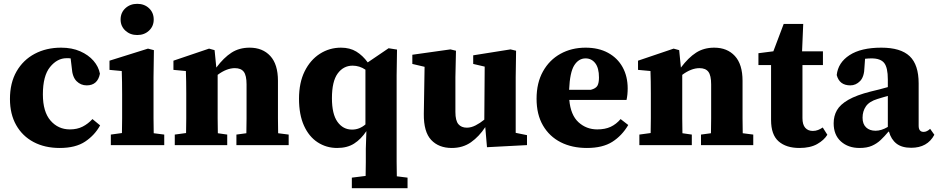

<svg xmlns="http://www.w3.org/2000/svg" viewBox="-20 -758 4901 1003"><path d="M292 15Q214 15 155.5 -16Q97 -47 64.5 -104.5Q32 -162 32 -241Q32 -325 66.5 -385Q101 -445 161.5 -477Q222 -509 299 -509Q356 -509 399 -490Q442 -471 468.5 -440.5Q495 -410 502 -373Q490 -312 433 -312Q402 -312 380 -334Q358 -356 355 -403L349 -453Q344 -454 338.5 -454Q333 -454 328 -454Q279 -454 241.5 -408Q204 -362 204 -265Q204 -174 244 -128Q284 -82 345 -82Q383 -82 411.5 -96.5Q440 -111 463 -136L503 -103Q475 -52 425 -18.5Q375 15 292 15Z M559 0V-55L617 -63Q618 -100 618 -140Q618 -180 618 -213V-264Q618 -302 617.5 -329.5Q617 -357 616 -387L552 -393V-441L753 -504L784 -496L782 -355V-213Q782 -180 782 -139.5Q782 -99 783 -62L838 -55V0ZM697 -575Q660 -575 635 -598Q610 -621 610 -656Q610 -692 635 -715Q660 -738 697 -738Q734 -738 758.5 -715Q783 -692 783 -656Q783 -621 758.5 -598Q734 -575 697 -575Z M893 0V-55L952 -63Q953 -100 953 -140Q953 -180 953 -213V-271Q953 -308 952.5 -332.5Q952 -357 951 -387L886 -393V-441L1072 -504L1101 -496L1110 -405Q1149 -457 1189.5 -483Q1230 -509 1284 -509Q1352 -509 1392 -465.5Q1432 -422 1432 -336V-214Q1432 -180 1432 -139.5Q1432 -99 1433 -62L1488 -55V0H1215V-55L1267 -62Q1268 -99 1268 -139.5Q1268 -180 1268 -214V-317Q1268 -364 1253.5 -383Q1239 -402 1207 -402Q1164 -402 1117 -367V-213Q1117 -180 1117 -139.5Q1117 -99 1118 -62L1167 -55V0Z M1714 -245Q1714 -162 1743 -121.5Q1772 -81 1819 -81Q1839 -81 1856.5 -88Q1874 -95 1889 -108V-394Q1858 -415 1822 -415Q1774 -415 1744 -374Q1714 -333 1714 -245ZM1741 15Q1685 15 1639.5 -14.5Q1594 -44 1568 -101.5Q1542 -159 1542 -242Q1542 -326 1571.5 -385.5Q1601 -445 1651 -477Q1701 -509 1761 -509Q1808 -509 1841.5 -488.5Q1875 -468 1901 -432L2010 -506L2054 -499L2052 -365V13Q2052 50 2052 87.5Q2052 125 2053 163L2109 170V225H1818V170L1890 161Q1891 126 1891 90Q1891 54 1891 19L1894 -73Q1866 -31 1830 -8Q1794 15 1741 15Z M2524 11 2515 -94Q2483 -45 2440.5 -15Q2398 15 2340 15Q2272 15 2232.5 -27Q2193 -69 2194 -163L2198 -409L2134 -424V-472L2333 -500L2362 -493L2359 -355V-173Q2359 -128 2374.5 -109.5Q2390 -91 2419 -91Q2441 -91 2464.5 -103Q2488 -115 2510 -133L2512 -410L2452 -424V-469L2647 -500L2676 -493L2674 -355V-64L2733 -52V0Z M3039 -453Q3003 -453 2980 -417Q2957 -381 2953 -289H3067Q3093 -296 3101 -310.5Q3109 -325 3109 -353Q3109 -403 3089.5 -428Q3070 -453 3039 -453ZM3046 15Q2968 15 2909 -15Q2850 -45 2816.5 -102.5Q2783 -160 2783 -242Q2783 -325 2816.5 -385Q2850 -445 2908 -477Q2966 -509 3039 -509Q3107 -509 3156.5 -482Q3206 -455 3232.5 -407Q3259 -359 3259 -296Q3259 -263 3253 -236H2954Q2961 -157 3002 -119.5Q3043 -82 3100 -82Q3141 -82 3170 -95.5Q3199 -109 3222 -136L3262 -105Q3229 -49 3178.5 -17Q3128 15 3046 15Z M3320 0V-55L3379 -63Q3380 -100 3380 -140Q3380 -180 3380 -213V-271Q3380 -308 3379.5 -332.5Q3379 -357 3378 -387L3313 -393V-441L3499 -504L3528 -496L3537 -405Q3576 -457 3616.5 -483Q3657 -509 3711 -509Q3779 -509 3819 -465.5Q3859 -422 3859 -336V-214Q3859 -180 3859 -139.5Q3859 -99 3860 -62L3915 -55V0H3642V-55L3694 -62Q3695 -99 3695 -139.5Q3695 -180 3695 -214V-317Q3695 -364 3680.5 -383Q3666 -402 3634 -402Q3591 -402 3544 -367V-213Q3544 -180 3544 -139.5Q3544 -99 3545 -62L3594 -55V0Z M4156 15Q4087 15 4047.5 -19.5Q4008 -54 4008 -131V-418H3942V-480L4020 -490L4074 -633H4176L4170 -490H4279V-418H4172V-141Q4172 -107 4186.5 -90.5Q4201 -74 4226 -74Q4241 -74 4253.5 -79Q4266 -84 4278 -92L4302 -54Q4285 -26 4249 -5.5Q4213 15 4156 15Z M4740 14Q4691 14 4663 -8Q4635 -30 4624 -70H4621Q4601 -46 4581 -27Q4561 -8 4535 3.5Q4509 15 4470 15Q4411 15 4373 -19Q4335 -53 4335 -114Q4335 -152 4352 -182Q4369 -212 4411.5 -236.5Q4454 -261 4529 -280Q4552 -285 4574 -291Q4596 -297 4618 -303V-343Q4618 -405 4599 -429Q4580 -453 4533 -453Q4525 -453 4516.5 -452.5Q4508 -452 4499 -451L4496 -408Q4495 -357 4473 -334.5Q4451 -312 4422 -312Q4365 -312 4351 -366Q4358 -431 4418 -470Q4478 -509 4584 -509Q4685 -509 4732 -464.5Q4779 -420 4779 -322V-101Q4779 -69 4805 -69Q4822 -69 4839 -85L4861 -54Q4825 14 4740 14ZM4486 -143Q4486 -110 4504.5 -92.5Q4523 -75 4554 -75Q4584 -75 4618 -95V-257Q4604 -253 4590.5 -249Q4577 -245 4564 -241Q4521 -228 4503.5 -202.5Q4486 -177 4486 -143Z"/></svg>

Font: Source Serif 4 SmText
Style: Bold
Weight: 700
Designer: Frank Grießhammer
Foundry: Adobe
Version: Version 4.005;hotconv 1.1.0;makeotfexe 2.6.0